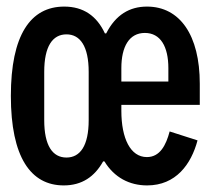

<svg xmlns="http://www.w3.org/2000/svg" viewBox="-20 -548 640 580"><path d="M180.8 -72.1C138.8 -72.1 113.6 -108 113.6 -185V-331C113.6 -408 138.8 -444.2 180.8 -444.2C222.3 -444.2 247.9 -408 247.9 -331V-185C247.9 -108 222.3 -72.1 180.8 -72.1ZM12.8 -258.2C12.8 -73.2 72.8 12.1 172.6 12.1C227.6 12.1 265.6 -14.2 291.5 -60.4H295.5C325.3 -11.7 371.1 12.1 424.4 12.1C511.4 12.1 557.5 -51.8 576.7 -123.9L492.5 -150.9C481.5 -109.7 463.4 -73.5 423.7 -73.5C373.9 -73.5 346.6 -130 346.6 -213.1V-231.2H583.5V-295.1C583.5 -441.8 523.4 -528.1 424 -528.1C371.8 -528.1 329.5 -503.6 300.8 -447.1H296.9C272.4 -500 231.9 -528.1 174 -528.1C72.1 -528.1 12.8 -442.1 12.8 -258.2ZM346.6 -301.8V-342.3C346.6 -407.3 370.4 -448.5 417.6 -448.5C464.8 -448.5 488.6 -407.3 488.6 -342.3V-301.8Z"/></svg>

Font: Margiela Mono SemiBold
Style: Regular
Weight: 600
Designer: Mike Abbink, Paul van der Laan, Pieter van Rosmalen
Foundry: Bold Monday
Version: Version 2.003 2021